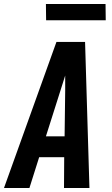

<svg xmlns="http://www.w3.org/2000/svg" viewBox="-41 -946 561 966"><path d="M-21 0 243 -735H387L409 0H281L282 -155H156L107 0ZM190 -260H284L287 -490Q287 -509 287 -528Q287 -547 287 -566Q281 -547 275 -528Q269 -509 263 -490ZM191 -844 190 -926H490L491 -844Z"/></svg>

Font: Iosevka Extrabold Oblique
Style: Regular
Weight: 800
Italic angle: -9°
Monospace: yes
Designer: Belleve Invis
Foundry: Belleve Invis
Version: Version 32.5.0; ttfautohint (v1.8.4)